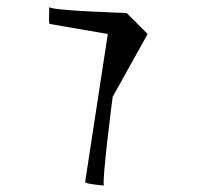

<svg xmlns="http://www.w3.org/2000/svg" viewBox="-20 -573 631 593"><path d="M131 -552V-550C131 -552 131 -554 131 -552ZM132 -551C133 -542 129 -499 134 -499L313 -468L243 -11C242 -5 292 -1 301 0C294 -10 327 -268 328 -274L436 -468L371 -533C365 -533 141 -540 132 -551ZM301 0Z"/></svg>

Font: Ampere
Style: SCUltExtIta
Weight: 400
Version: Version 1